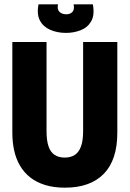

<svg xmlns="http://www.w3.org/2000/svg" viewBox="-20 -854 599 887"><path d="M280 13Q228 13 188 0.5Q148 -12 119.5 -34.5Q91 -57 72.5 -88.5Q54 -120 45.5 -158.5Q37 -197 37 -241V-660H195V-249Q195 -204 204.5 -177Q214 -150 233 -138Q252 -126 279 -126Q306 -126 325 -138Q344 -150 354 -177Q364 -204 364 -249V-660H522V-241Q522 -115 459.5 -51Q397 13 280 13ZM158 -834H248Q243 -811 254.5 -799.5Q266 -788 286 -788Q305 -788 315 -799.5Q325 -811 320 -834H409Q418 -785 401.5 -756Q385 -727 353 -714.5Q321 -702 285 -702Q245 -702 212.5 -716Q180 -730 164.5 -759Q149 -788 158 -834Z"/></svg>

Font: Bricolage Grotesque 72pt SemiCondensed ExtraBold
Style: Regular
Weight: 800
Width: 4
Designer: Mathieu Triay
Foundry: Atelier Triay
Version: Version 1.001;gftools[0.9.33.dev8+g029e19f]